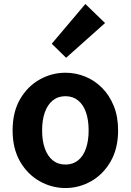

<svg xmlns="http://www.w3.org/2000/svg" viewBox="-20 -944 666 978"><path d="M313.3 13.8Q243.3 13.8 181.6 -21.1Q119.9 -55.9 82 -121.7Q44.2 -187.5 44.2 -279.9Q44.2 -372.8 82 -438.4Q119.9 -503.9 181.6 -538.7Q243.3 -573.5 313.3 -573.5Q365.7 -573.5 414.1 -553.9Q462.4 -534.2 500 -496.4Q537.6 -458.5 559.6 -404.2Q581.6 -349.8 581.6 -279.9Q581.6 -187.5 543.6 -121.7Q505.7 -55.9 444.5 -21.1Q383.3 13.8 313.3 13.8ZM313.3 -105.8Q351.3 -105.8 377.9 -127.3Q404.5 -148.9 418 -188.2Q431.5 -227.4 431.5 -279.9Q431.5 -332.7 418 -371.7Q404.5 -410.7 377.9 -432.3Q351.3 -454 313.3 -454Q275.2 -454 248.7 -432.3Q222.1 -410.7 208.3 -371.7Q194.5 -332.7 194.5 -279.9Q194.5 -227.4 208.3 -188.2Q222.1 -148.9 248.7 -127.3Q275.2 -105.8 313.3 -105.8ZM316.8 -649.7 243.6 -721.2 414.8 -923.7 515.1 -826.6Z"/></svg>

Font: Noto Sans HK Thin
Style: Regular
Weight: 100
Designer: Ryoko NISHIZUKA 西塚涼子 (kana, bopomofo & ideographs); Paul D. Hunt (Latin, Greek & Cyrillic); Sandoll Communications 산돌커뮤니
Foundry: Adobe
Version: Version 2.004-H2;hotconv 1.0.118;makeotfexe 2.5.65603